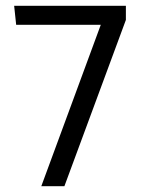

<svg xmlns="http://www.w3.org/2000/svg" viewBox="-20 -645 500 665"><path d="M203 0H123L329 -559H36L29 -625H416V-576Z"/></svg>

Font: Changa Light
Style: Regular
Weight: 300
Designer: Eduardo Rodriguez Tunni
Foundry: Eduardo Rodriguez Tunni
Version: Version 3.002; ttfautohint (v1.8.2)